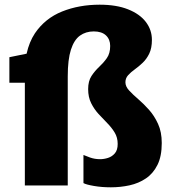

<svg xmlns="http://www.w3.org/2000/svg" viewBox="-20 -791 730 819"><path d="M86 0V-438H20V-547L93.5 -562Q104.5 -612 129 -649Q172.5 -713 245 -742Q317.5 -771 405 -771Q476.5 -771 526.2 -751.2Q576 -731.5 602 -697.5Q628 -663.5 628 -621Q628 -585.5 616.5 -562Q605 -538.5 588.2 -522.8Q571.5 -507 554.8 -495Q538 -483 526.5 -470.2Q515 -457.5 515 -440Q515 -422 530.8 -405Q546.5 -388 569.5 -368.2Q592.5 -348.5 615.5 -322.8Q638.5 -297 654.2 -262.5Q670 -228 670 -181Q670 -124.5 651.8 -87.8Q633.5 -51 602.5 -30Q571.5 -9 532.8 -0.5Q494 8 453 8Q414 8 380.8 2.2Q347.5 -3.5 336 -10V-130Q343.5 -126.5 363.8 -119.2Q384 -112 407 -112Q423.5 -112 440.8 -117.5Q458 -123 470 -137Q482 -151 482 -177Q482 -204.5 469.2 -225.5Q456.5 -246.5 437.8 -265.5Q419 -284.5 400.2 -305Q381.5 -325.5 368.8 -351Q356 -376.5 356 -411Q356 -445 370.2 -466.8Q384.5 -488.5 403 -505.8Q421.5 -523 435.8 -543.2Q450 -563.5 450 -595Q450 -623 432 -640Q414 -657 380 -657Q346 -657 321 -639Q296 -621 282.5 -579Q269 -537 269 -465V0Z"/></svg>

Font: Koeln Type Sans ExtraBold
Style: Regular
Weight: 800
Designer: Eben Sorkin
Foundry: Eben Sorkin
Version: Version 2.001